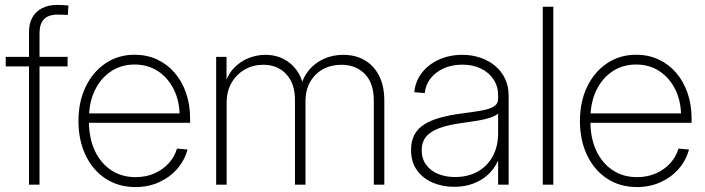

<svg xmlns="http://www.w3.org/2000/svg" viewBox="-20 -755 2884 785"><path d="M256.3 -522.5V-483.4H3.4V-522.5ZM98.6 0V-624Q98.6 -659.2 112.5 -683.8Q126.5 -708.5 152.3 -721.7Q178.2 -734.9 213.4 -734.9Q227.1 -734.9 239.5 -734.1Q252 -733.4 259.8 -732.4L257.3 -693.8Q249.5 -694.3 238 -694.8Q226.6 -695.3 215.8 -695.3Q178.2 -695.3 159.9 -676.5Q141.6 -657.7 141.6 -619.1V0Z M534.2 9.8Q463.9 9.8 411.1 -25.1Q358.4 -60.1 329.6 -121.3Q300.8 -182.6 300.8 -260.3Q300.8 -338.9 330.1 -399.9Q359.4 -460.9 411.4 -496.1Q463.4 -531.2 530.3 -531.2Q580.6 -531.2 622.1 -512Q663.6 -492.7 693.8 -457.8Q724.1 -422.9 740.7 -375Q757.3 -327.1 757.3 -269.5V-252.9H324.2V-291.5H732.4L714.4 -279.8Q714.4 -341.3 690.7 -389.2Q667 -437 625.7 -464.1Q584.5 -491.2 530.3 -491.2Q475.6 -491.2 433.3 -462.9Q391.1 -434.6 367.4 -384.8Q343.8 -335 343.8 -270.5V-256.8Q343.8 -190.9 367.2 -139.9Q390.6 -88.9 433.6 -59.8Q476.6 -30.8 534.2 -30.8Q576.7 -30.8 611.1 -45.9Q645.5 -61 669.7 -87.4Q693.8 -113.8 703.6 -147.5L746.6 -143.6Q734.9 -99.6 704.8 -64.9Q674.8 -30.3 630.9 -10.3Q586.9 9.8 534.2 9.8Z M863.8 0V-522.5H906.2V-406.2H897.9Q909.7 -448.2 935.5 -475.8Q961.4 -503.4 995.4 -517.1Q1029.3 -530.8 1065.4 -530.8Q1125.5 -530.8 1167.7 -494.9Q1210 -459 1220.7 -400.9H1209.5Q1219.2 -439.9 1243.9 -469.2Q1268.6 -498.5 1304.4 -514.6Q1340.3 -530.8 1383.8 -530.8Q1433.6 -530.8 1471.2 -508.8Q1508.8 -486.8 1530 -445.1Q1551.3 -403.3 1551.3 -343.3V0H1508.3V-343.3Q1508.3 -415.5 1471.4 -452.9Q1434.6 -490.2 1375.5 -490.2Q1334 -490.2 1300.8 -472.2Q1267.6 -454.1 1248.3 -420.4Q1229 -386.7 1229 -339.8V0H1186V-346.2Q1186 -414.1 1150.1 -452.1Q1114.3 -490.2 1056.2 -490.2Q1015.1 -490.2 981.2 -470.9Q947.3 -451.7 927 -417Q906.7 -382.3 906.7 -335.4V0Z M1836.4 8.8Q1789.6 8.8 1749.5 -8.1Q1709.5 -24.9 1685.1 -58.6Q1660.6 -92.3 1660.6 -142.1Q1660.6 -177.7 1673.8 -203.1Q1687 -228.5 1713.4 -245.6Q1739.7 -262.7 1779.1 -273.7Q1818.4 -284.7 1871.1 -291.5Q1917 -297.4 1949.5 -303.2Q1981.9 -309.1 1999.3 -319.8Q2016.6 -330.6 2016.6 -351.6V-364.7Q2016.6 -401.9 1998 -430.2Q1979.5 -458.5 1946.5 -474.6Q1913.6 -490.7 1870.1 -490.7Q1828.1 -490.7 1794.4 -475.6Q1760.7 -460.4 1740.2 -434.1Q1719.7 -407.7 1716.8 -374.5L1673.8 -377.9Q1678.2 -422.9 1704.8 -457.3Q1731.4 -491.7 1774.4 -511.2Q1817.4 -530.8 1870.1 -530.8Q1910.2 -530.8 1944.8 -518.8Q1979.5 -506.8 2005.1 -485.1Q2030.8 -463.4 2045.2 -432.6Q2059.6 -401.9 2059.6 -364.3V0H2016.6V-96.2H2015.1Q2002 -66.4 1977.1 -42.7Q1952.1 -19 1916.7 -5.1Q1881.3 8.8 1836.4 8.8ZM1840.3 -31.2Q1892.6 -31.2 1932.1 -53Q1971.7 -74.7 1994.1 -115.2Q2016.6 -155.8 2016.6 -210.9V-290.5Q2007.8 -283.2 1994.1 -277.6Q1980.5 -272 1961.9 -267.6Q1943.4 -263.2 1920.4 -259.8Q1897.5 -256.3 1871.1 -252.4Q1814 -245.1 1776.9 -231.4Q1739.7 -217.8 1721.9 -195.8Q1704.1 -173.8 1704.1 -140.6Q1704.1 -106 1722.2 -81.3Q1740.2 -56.6 1771.2 -43.9Q1802.2 -31.2 1840.3 -31.2Z M2242.2 -727.5V0H2199.2V-727.5Z M2584.5 9.8Q2514.2 9.8 2461.4 -25.1Q2408.7 -60.1 2379.9 -121.3Q2351.1 -182.6 2351.1 -260.3Q2351.1 -338.9 2380.4 -399.9Q2409.7 -460.9 2461.7 -496.1Q2513.7 -531.2 2580.6 -531.2Q2630.9 -531.2 2672.4 -512Q2713.9 -492.7 2744.1 -457.8Q2774.4 -422.9 2791 -375Q2807.6 -327.1 2807.6 -269.5V-252.9H2374.5V-291.5H2782.7L2764.6 -279.8Q2764.6 -341.3 2741 -389.2Q2717.3 -437 2676 -464.1Q2634.8 -491.2 2580.6 -491.2Q2525.9 -491.2 2483.6 -462.9Q2441.4 -434.6 2417.7 -384.8Q2394 -335 2394 -270.5V-256.8Q2394 -190.9 2417.5 -139.9Q2440.9 -88.9 2483.9 -59.8Q2526.9 -30.8 2584.5 -30.8Q2627 -30.8 2661.4 -45.9Q2695.8 -61 2720 -87.4Q2744.1 -113.8 2753.9 -147.5L2796.9 -143.6Q2785.2 -99.6 2755.1 -64.9Q2725.1 -30.3 2681.2 -10.3Q2637.2 9.8 2584.5 9.8Z"/></svg>

Font: Inter 28pt ExtraLight
Style: Regular
Weight: 250
Designer: Rasmus Andersson
Foundry: rsms
Version: Version 4.001;git-66647c0bb